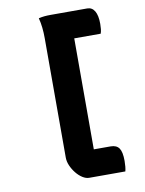

<svg xmlns="http://www.w3.org/2000/svg" viewBox="-99 -828 797 1058"><g transform="rotate(-10 300.0 -299.5)"><path d="M515 161H313Q295 161 276 149Q257 137 241 117Q225 97 215 74Q205 51 205 29Q205 -55 205 -140.5Q205 -226 205 -311Q205 -396 205 -479Q205 -562 205 -640Q205 -670 202 -698Q199 -726 192 -753Q209 -757 224.5 -758.5Q240 -760 259 -760H464Q491 -760 505.5 -735.5Q520 -711 520 -664Q520 -648 518.5 -634.5Q517 -621 513 -610H365Q365 -532 365 -454.5Q365 -377 365 -299.5Q365 -222 365 -144.5Q365 -67 365 11H459Q492 11 506.5 32Q521 53 521 103Q521 120 519.5 135Q518 150 515 161Z"/></g></svg>

Font: Recursive Monospace Casual ExtraBold
Style: Regular
Weight: 800
Version: Version 1.047